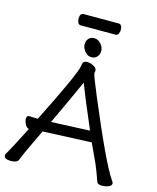

<svg xmlns="http://www.w3.org/2000/svg" viewBox="-151 -1102 993 1215"><g transform="rotate(15 345.0 -494.5)"><path d="M220.2 -291 473.1 -301.8Q391.1 -491.2 356 -585Q278.3 -413.1 220.2 -291ZM633.3 15.1Q606.9 15.1 601.1 -1Q582 -57.1 561 -106.9L502.9 -232.9L184.1 -219.2Q101.1 -46.9 87.4 -7.8Q79.1 13.2 37.1 13.2Q-6.8 13.2 -6.8 -12.2Q-6.8 -20 -2.4 -26.1Q2 -32.2 6.1 -39.6Q10.3 -46.9 19.8 -64.9Q29.3 -83 48.8 -119.4Q68.4 -155.8 96.2 -211.9H99.1Q83 -211.9 72 -232.4Q61 -252.9 61 -270Q61 -291 79.1 -291Q98.1 -289.1 134.3 -289.1Q307.1 -633.8 312 -681.2Q314 -701.2 320.6 -709Q327.1 -716.8 346.2 -716.8Q362.3 -716.8 383.3 -706.8Q404.3 -696.8 408.2 -680.2L405.3 -660.2Q405.3 -647.9 458 -522Q624 -127 685.1 -39.1Q697.3 -22 697.3 -16.1Q697.3 0 676.8 7.6Q656.2 15.1 633.3 15.1ZM471.2 -930.2H243.2Q231 -930.2 225.1 -942.1Q219.2 -954.1 219.2 -967.8Q219.2 -1003.9 244.1 -1003.9H472.2Q496.1 -1003.9 496.1 -966.8Q496.1 -954.1 490.2 -942.1Q484.4 -930.2 471.2 -930.2ZM397.2 -768.1Q383.3 -752.9 359.1 -752.9Q335 -752.9 316.7 -775.4Q298.3 -797.9 298.3 -821Q298.3 -844.2 311.8 -859.1Q325.2 -874 349.1 -874Q373 -874 392.1 -852.5Q411.1 -831.1 411.1 -807.1Q411.1 -783.2 397.2 -768.1Z"/></g></svg>

Font: LXGW WenKai GB Screen
Style: Regular
Weight: 400
Designer: LXGW / Fontworks Inc.
Foundry: LXGW / Fontworks Inc.
Version: Version 1.321;February 19, 2024;FontCreator 14.0.0.2901 64-b